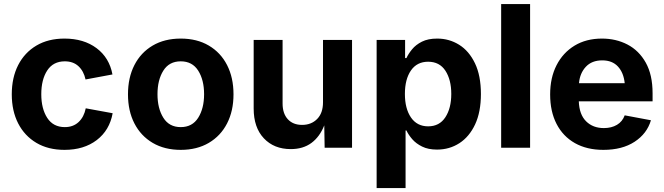

<svg xmlns="http://www.w3.org/2000/svg" viewBox="-20 -748 3361 972"><path d="M306.6 10.7Q224.1 10.7 164.3 -24.7Q104.5 -60.1 72 -123.3Q39.6 -186.5 39.6 -270.5Q39.6 -355 72 -418.5Q104.5 -481.9 164.3 -517.3Q224.1 -552.7 306.6 -552.7Q403.8 -552.7 468.8 -504.2Q533.7 -455.6 549.3 -371.1L413.1 -345.7Q403.8 -388.2 377.2 -412.8Q350.6 -437.5 308.1 -437.5Q249.5 -437.5 219.2 -391.4Q189 -345.2 189 -271Q189 -197.8 219.2 -151.1Q249.5 -104.5 308.1 -104.5Q350.6 -104.5 377.9 -130.1Q405.3 -155.8 414.1 -199.7L550.3 -174.8Q534.7 -88.4 469.7 -38.8Q404.8 10.7 306.6 10.7Z M895 10.7Q813 10.7 752.9 -24.7Q692.9 -60.1 660.4 -123.3Q627.9 -186.5 627.9 -270.5Q627.9 -355 660.4 -418.5Q692.9 -481.9 752.9 -517.3Q813 -552.7 895 -552.7Q977.1 -552.7 1037.1 -517.3Q1097.2 -481.9 1129.6 -418.5Q1162.1 -355 1162.1 -270.5Q1162.1 -186.5 1129.6 -123.3Q1097.2 -60.1 1037.1 -24.7Q977.1 10.7 895 10.7ZM895 -104.5Q953.6 -104.5 983.4 -151.9Q1013.2 -199.2 1013.2 -271Q1013.2 -343.3 983.4 -390.4Q953.6 -437.5 895 -437.5Q836.4 -437.5 806.9 -390.4Q777.3 -343.3 777.3 -271Q777.3 -199.2 806.9 -151.9Q836.4 -104.5 895 -104.5Z M1452.1 6.8Q1367.2 6.8 1315.7 -47.9Q1264.2 -102.5 1264.2 -198.7V-545.9H1410.6V-224.1Q1410.6 -173.3 1437 -144.5Q1463.4 -115.7 1509.3 -115.7Q1556.2 -115.7 1585.7 -145.8Q1615.2 -175.8 1615.2 -230V-545.9H1762.2V0H1623.5L1621.6 -113.3Q1598.6 -55.2 1556.4 -24.2Q1514.2 6.8 1452.1 6.8Z M1886.7 204.1V-545.9H2030.8V-454.1H2037.6Q2047.4 -475.6 2066.2 -498.5Q2085 -521.5 2116 -537.1Q2147 -552.7 2193.4 -552.7Q2253.9 -552.7 2304.2 -521.5Q2354.5 -490.2 2384.5 -427.7Q2414.6 -365.2 2414.6 -272Q2414.6 -181.2 2385.3 -118.4Q2356 -55.7 2305.7 -23.2Q2255.4 9.3 2192.4 9.3Q2147.9 9.3 2117.2 -5.9Q2086.4 -21 2067.1 -43.2Q2047.9 -65.4 2037.6 -87.4H2033.2V204.1ZM2147.5 -108.4Q2204.6 -108.4 2234.6 -154.3Q2264.6 -200.2 2264.6 -272.5Q2264.6 -344.2 2234.9 -389.9Q2205.1 -435.5 2147.5 -435.5Q2090.8 -435.5 2060.3 -391.1Q2029.8 -346.7 2029.8 -272.5Q2029.8 -198.2 2060.5 -153.3Q2091.3 -108.4 2147.5 -108.4Z M2663.6 -727.5V0H2517.1V-727.5Z M3034.7 10.7Q2951.2 10.7 2890.6 -23.4Q2830.1 -57.6 2797.6 -120.6Q2765.1 -183.6 2765.1 -270Q2765.1 -354.5 2797.6 -418Q2830.1 -481.4 2888.9 -517.1Q2947.8 -552.7 3027.3 -552.7Q3098.6 -552.7 3156.7 -522.5Q3214.8 -492.2 3249.3 -430.7Q3283.7 -369.1 3283.7 -275.9V-234.9H2910.2Q2912.6 -168 2947.3 -133.8Q2981.9 -99.6 3037.1 -99.6Q3075.7 -99.6 3103.3 -116Q3130.9 -132.3 3142.6 -164.1L3275.4 -139.2Q3255.4 -71.3 3192.6 -30.3Q3129.9 10.7 3034.7 10.7ZM2911.1 -326.7H3142.6Q3137.2 -379.9 3108.4 -411.1Q3079.6 -442.4 3028.8 -442.4Q2976.1 -442.4 2945.8 -409.9Q2915.5 -377.4 2911.1 -326.7Z"/></svg>

Font: Inter
Style: Bold
Weight: 700
Designer: Rasmus Andersson
Foundry: rsms
Version: Version 4.001;git-9221beed3